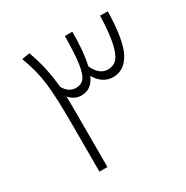

<svg xmlns="http://www.w3.org/2000/svg" viewBox="-149 -765 865 892"><g transform="rotate(-30 283.5 -319.5)"><path d="M539 -626Q536 -472 502.5 -410Q469 -348 409 -348Q380 -348 356.5 -364Q333 -380 319 -407Q294 -348 239 -348Q201 -348 175 -379Q176 -346 176 -271V0H133V-266Q133 -394 124.5 -470.5Q116 -547 84 -632L126 -639Q162 -543 172 -432Q196 -391 234 -391Q262 -391 277.5 -409.5Q293 -428 300.5 -478.5Q308 -529 309 -626H349Q349 -516 333 -450Q345 -422 363.5 -406.5Q382 -391 405 -391Q435 -391 453.5 -410.5Q472 -430 483.5 -481Q495 -532 498 -626Z"/></g></svg>

Font: FiraGO ExtraLight
Style: Regular
Weight: 200
Designer: bBox Type
Foundry: bBox Type GmbH
Version: Version 1.001